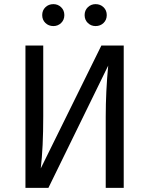

<svg xmlns="http://www.w3.org/2000/svg" viewBox="-20 -908 721 928"><path d="M578 0H491V-343Q491 -466 503 -591L214 0H103V-688H189V-345Q189 -195 177 -94L470 -688H578ZM442 -888Q465 -888 480.5 -873Q496 -858 496 -835Q496 -812 480.5 -797Q465 -782 442 -782Q420 -782 404.5 -797Q389 -812 389 -835Q389 -858 404.5 -873Q420 -888 442 -888ZM238 -888Q260 -888 275.5 -873Q291 -858 291 -835Q291 -812 275.5 -797Q260 -782 238 -782Q215 -782 199.5 -797Q184 -812 184 -835Q184 -858 199.5 -873Q215 -888 238 -888Z"/></svg>

Font: FiraSans
Style: Regular
Weight: 350
Designer: Carrois Corporate & Edenspiekermann AG
Foundry: Carrois Corporate GbR & Edenspiekermann AG
Version: Version 3.106;PS 003.106;hotconv 1.0.70;makeotf.lib2.5.58329